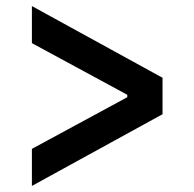

<svg xmlns="http://www.w3.org/2000/svg" viewBox="-20 -621 640 632"><path d="M85 -131 399 -301V-309L85 -479V-601L515 -365V-245L85 -9Z"/></svg>

Font: IBM Plex Mono SemiBold
Style: Regular
Weight: 600
Monospace: yes
Designer: Mike Abbink, Paul van der Laan, Pieter van Rosmalen
Foundry: Bold Monday
Version: Version 2.3